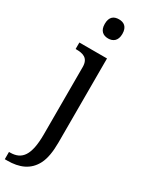

<svg xmlns="http://www.w3.org/2000/svg" viewBox="-268 -798 825 1077"><g transform="rotate(30 144.0 -260.0)"><path d="M151 -636C182 -636 208 -653 208 -698C208 -745 182 -760 151 -760C119 -760 94 -745 94 -698C94 -653 119 -636 151 -636ZM4 240C81 240 143 216 177 149C194 115 202 68 202 8V-536H23V-494H26C70 -494 108 -485 108 -426V9C108 145 71 193 -5 193H-12V240Z"/></g></svg>

Font: Liu Chibing Harmony Marks (Sposobin) Font
Style: Regular
Weight: 400
Designer: Liu Chibing
Foundry: Liu Chibing
Version: Version 1.003